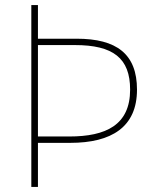

<svg xmlns="http://www.w3.org/2000/svg" viewBox="-20 -734 613 754"><path d="M518 -382C518 -522 438 -582 281 -582H129V-714H103V0H129V-173H256C418 -173 518 -235 518 -382ZM252 -198H129V-557H274C424 -557 491 -506 491 -382C491 -243 396 -198 252 -198Z"/></svg>

Font: Noto Sans Lao Thin
Style: Regular
Weight: 100
Designer: Monotype Design Team
Foundry: Monotype Imaging Inc.
Version: Version 2.003